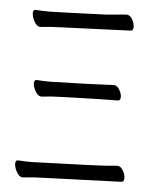

<svg xmlns="http://www.w3.org/2000/svg" viewBox="-51 -736 602 776"><g transform="rotate(5 250.0 -348.0)"><path d="M70 -2Q56 -2 45.5 -21Q35 -40 35 -55Q35 -69 45 -69H47Q71 -67 101 -67Q377 -76 410 -79Q438 -82 448 -82Q461 -82 470.5 -65.5Q480 -49 480 -35Q480 -19 468 -19L162 -8Q113 -7 70 -2ZM117 -334Q103 -334 92.5 -352.5Q82 -371 82 -385Q82 -399 92 -399H94Q118 -397 148 -397Q312 -401 383 -405L405 -406Q418 -406 427.5 -390Q437 -374 437 -360Q437 -345 425 -345H399Q365 -345 209 -340Q160 -339 117 -334ZM88 -614Q74 -614 63.5 -633Q53 -652 53 -667Q53 -681 63 -681H65Q88 -679 118 -679Q144 -679 351 -687L395 -691Q422 -694 432 -694Q445 -694 454.5 -677.5Q464 -661 464 -647Q464 -631 452 -631L178 -620Q130 -619 88 -614Z"/></g></svg>

Font: LXGW WenKai Mono TC
Style: Regular
Weight: 400
Designer: LXGW / Fontworks Inc.
Foundry: LXGW / Fontworks Inc.
Version: Version 1.330